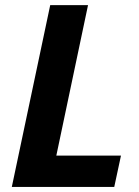

<svg xmlns="http://www.w3.org/2000/svg" viewBox="-20 -734 546 754"><path d="M177.2 -713.9H325.7L201.2 -123H455.1L428.7 0H26.4Z"/></svg>

Font: Viking Open Sans
Style: Bold Italic
Weight: 700
Italic angle: -12°
Foundry: Ascender Corporation
Version: Version 2.000